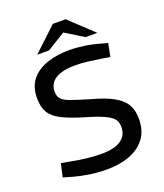

<svg xmlns="http://www.w3.org/2000/svg" viewBox="-160 -989 943 1105"><g transform="rotate(-20 312.0 -437.0)"><path d="M305 10Q247 10 196.5 2Q146 -6 106 -17L47 -34L65 -115L133 -103Q171 -95 218.5 -90Q266 -85 304 -85Q383 -85 423.5 -112.5Q464 -140 464 -192Q464 -219 451 -238Q438 -257 401 -275Q364 -293 292 -314Q207 -339 157 -363.5Q107 -388 85.5 -422.5Q64 -457 64 -512Q64 -582 99.5 -625.5Q135 -669 196 -689.5Q257 -710 331 -710Q376 -710 424 -703Q472 -696 519 -682L558 -672L542 -592L490 -600Q453 -606 413 -611Q373 -616 335 -616Q256 -616 214 -590Q172 -564 172 -513Q172 -487 185.5 -470Q199 -453 237.5 -439Q276 -425 350 -403Q433 -381 482.5 -354Q532 -327 553.5 -291Q575 -255 575 -202Q575 -129 539 -82Q503 -35 442 -12.5Q381 10 305 10ZM151 -748 296 -884H374L352 -827L223 -748ZM447 -748 319 -827 296 -884H374L519 -748Z"/></g></svg>

Font: REM
Style: Regular
Weight: 400
Designer: Octavio Pardo
Foundry: Ashler Design
Version: Version 1.005;gftools[0.9.28]